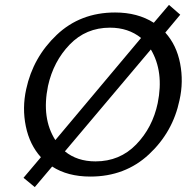

<svg xmlns="http://www.w3.org/2000/svg" viewBox="-20 -715 788 784"><path d="M655 -582Q701 -531 715.5 -456Q730 -381 713 -306Q686 -176 588.5 -85Q491 6 349 6Q256 6 193 -35L122 49L76 11L147 -73Q101 -124 85.5 -199Q70 -274 87 -351Q115 -481 211.5 -572.5Q308 -664 450 -664Q542 -664 608 -622L670 -695L716 -655ZM176 -364Q149 -232 206 -143L556 -560Q504 -602 429 -602Q331 -602 264.5 -533Q198 -464 176 -364ZM624 -294Q650 -422 596 -513L245 -97Q295 -56 370 -56Q469 -56 536 -125Q603 -194 624 -294Z"/></svg>

Font: EauTestInfant Medium
Style: Italic
Weight: 500
Italic angle: -12°
Designer: Christian Thalmann (Catharsis Fonts)
Version: Version 0.001;PS 000.001;hotconv 1.0.88;makeotf.lib2.5.64775